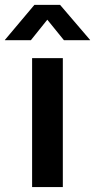

<svg xmlns="http://www.w3.org/2000/svg" viewBox="-73 -758 385 778"><path d="M57.1 0V-522.5H181.6V0ZM52.2 -595.2H-53.2V-596.2L66.4 -738.3H170.4L292 -596.2V-595.2H186L118.7 -678.2Z"/></svg>

Font: Inter 28pt SemiBold
Style: Regular
Weight: 600
Designer: Rasmus Andersson
Foundry: rsms
Version: Version 4.001;git-66647c0bb